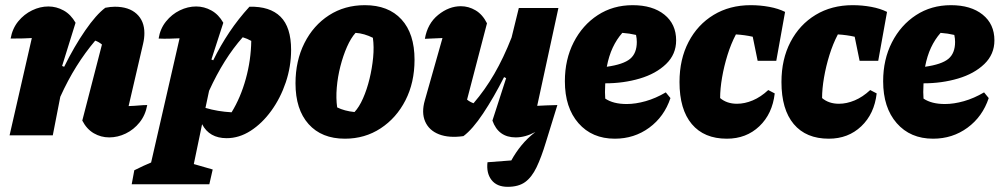

<svg xmlns="http://www.w3.org/2000/svg" viewBox="-20 -523 3867 742"><path d="M17 0 103 -376Q76 -374 21 -374Q28 -413 50.5 -440.5Q73 -468 104 -483Q135 -498 167 -498Q198 -498 226 -482.5Q254 -467 272 -435L220 -268L228 -265Q267 -344 309.5 -405.5Q352 -467 387 -493Q407 -497 424 -497Q478 -497 508 -469.5Q538 -442 538 -395Q538 -375 533 -354L477 -113Q503 -114 518 -115.5Q533 -117 549 -117Q542 -78 519.5 -50Q497 -22 466 -7Q435 8 402 8Q370 8 342.5 -8Q315 -24 298 -57L374 -351Q362 -361 348 -366Q309 -320 275.5 -266.5Q242 -213 213 -149L184 0Z M489 189 499 135Q537 116 564 105L674 -375Q653 -374 633 -373.5Q613 -373 593 -374Q599 -412 621.5 -440Q644 -468 675 -483Q706 -498 738 -498Q769 -498 797 -482.5Q825 -467 843 -435L797 -293L804 -290Q832 -347 866.5 -398.5Q901 -450 944 -497Q1023 -499 1064 -458.5Q1105 -418 1105 -330Q1105 -266 1084.5 -205Q1064 -144 1028.5 -95Q993 -46 948.5 -17.5Q904 11 856 11Q789 11 761 -43L729 111L802 132L789 189ZM774 -106Q821 -92 875 -89Q910 -146 930 -218.5Q950 -291 951 -365Q935 -374 918 -379Q845 -297 788 -172Z M1313 13Q1223 13 1172.5 -43.5Q1122 -100 1122 -201Q1122 -288 1156.5 -356.5Q1191 -425 1251.5 -464Q1312 -503 1390 -503Q1481 -503 1531.5 -448Q1582 -393 1582 -292Q1582 -204 1547 -135.5Q1512 -67 1451 -27Q1390 13 1313 13ZM1350 -90Q1368 -109 1383 -143Q1398 -177 1408 -218Q1418 -259 1422 -300.5Q1426 -342 1421 -377Q1405 -385 1388 -390Q1371 -395 1354 -396Q1336 -376 1321 -342Q1306 -308 1295.5 -267Q1285 -226 1281.5 -184.5Q1278 -143 1283 -108Q1311 -94 1350 -90Z M1862 -433 1785 -138Q1796 -129 1810 -124Q1854 -175 1890 -237Q1926 -299 1957 -378L1985 -492H2138L2056 -114Q2090 -116 2134 -117Q2108 -34 2090 25.5Q2072 85 2053.5 123.5Q2035 162 2009.5 180.5Q1984 199 1942 199Q1900 199 1879.5 172.5Q1859 146 1864 104L1956 97Q1973 66 1995.5 38.5Q2018 11 2049 -13Q2010 8 1973 8Q1906 8 1883 -57L1936 -221L1928 -225Q1888 -146 1847 -84.5Q1806 -23 1771 3Q1715 11 1676.5 -4Q1638 -19 1623 -53.5Q1608 -88 1622 -136L1690 -376Q1656 -374 1622 -373Q1632 -432 1673.5 -465.5Q1715 -499 1761 -499Q1791 -499 1818 -483Q1845 -467 1862 -433Z M2356 13Q2268 13 2215.5 -47Q2163 -107 2163 -209Q2163 -293 2197 -359.5Q2231 -426 2290 -464.5Q2349 -503 2425 -503Q2502 -503 2547.5 -466.5Q2593 -430 2593 -367Q2593 -313 2554 -275.5Q2515 -238 2452.5 -219.5Q2390 -201 2319 -201Q2318 -185 2318 -167Q2318 -154 2319 -142Q2350 -121 2402 -121Q2436 -121 2475 -132Q2514 -143 2553 -166L2571 -144Q2547 -72 2489 -29.5Q2431 13 2356 13ZM2441 -361Q2441 -374 2438 -388Q2413 -394 2385 -396Q2363 -371 2348 -339Q2333 -307 2325 -265Q2389 -274 2415 -295.5Q2441 -317 2441 -361Z M2789 13Q2701 13 2653.5 -43.5Q2606 -100 2606 -206Q2606 -294 2641 -361Q2676 -428 2738 -465.5Q2800 -503 2881 -503Q2918 -503 2953 -496.5Q2988 -490 3014 -477L2980 -288H2908L2889 -381Q2858 -388 2824 -390Q2805 -354 2791.5 -310.5Q2778 -267 2770.5 -223.5Q2763 -180 2763 -144Q2789 -122 2828 -122Q2858 -122 2889 -135Q2920 -148 2949 -175L2974 -162Q2965 -83 2914.5 -35Q2864 13 2789 13Z M3183 13Q3095 13 3047.5 -43.5Q3000 -100 3000 -206Q3000 -294 3035 -361Q3070 -428 3132 -465.5Q3194 -503 3275 -503Q3312 -503 3347 -496.5Q3382 -490 3408 -477L3374 -288H3302L3283 -381Q3252 -388 3218 -390Q3199 -354 3185.5 -310.5Q3172 -267 3164.5 -223.5Q3157 -180 3157 -144Q3183 -122 3222 -122Q3252 -122 3283 -135Q3314 -148 3343 -175L3368 -162Q3359 -83 3308.5 -35Q3258 13 3183 13Z M3586 13Q3498 13 3445.5 -47Q3393 -107 3393 -209Q3393 -293 3427 -359.5Q3461 -426 3520 -464.5Q3579 -503 3655 -503Q3732 -503 3777.5 -466.5Q3823 -430 3823 -367Q3823 -313 3784 -275.5Q3745 -238 3682.5 -219.5Q3620 -201 3549 -201Q3548 -185 3548 -167Q3548 -154 3549 -142Q3580 -121 3632 -121Q3666 -121 3705 -132Q3744 -143 3783 -166L3801 -144Q3777 -72 3719 -29.5Q3661 13 3586 13ZM3671 -361Q3671 -374 3668 -388Q3643 -394 3615 -396Q3593 -371 3578 -339Q3563 -307 3555 -265Q3619 -274 3645 -295.5Q3671 -317 3671 -361Z"/></svg>

Font: Piazzolla ExtraBold
Style: Italic
Weight: 800
Italic angle: -11.3°
Designer: Juan Pablo del Peral
Foundry: Huerta Tipografica
Version: Version 1.330